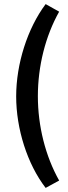

<svg xmlns="http://www.w3.org/2000/svg" viewBox="-20 -747 333 938"><path d="M203 171 269 135C202 16 165 -131 165 -277C165 -424 202 -571 269 -690L203 -727C114 -608 59 -435 59 -276C59 -118 113 54 203 171Z"/></svg>

Font: Fixel Display Medium
Style: Regular
Weight: 500
Designer: AlfaBravo + MacPaw
Foundry: Kyrylo Tkachov, Marchela Mozhyna, Serhii Makarenko, Maria Weinstein, Zakhar Kryvoshyya
Version: Version 1.211